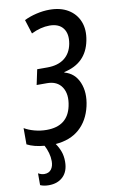

<svg xmlns="http://www.w3.org/2000/svg" viewBox="-107 -778 634 1057"><g transform="rotate(-10 209.5 -249.5)"><path d="M78 226Q50 226 30 217V151Q48 161 64 161Q90 161 103 143.5Q116 126 116 98Q116 75 109.5 52Q103 29 92 8Q33 3 -5 -17V-108Q18 -94 51 -85Q84 -76 119 -76Q237 -76 260 -184Q274 -249 248 -289Q222 -329 165 -329H107L125 -414H182Q241 -414 277 -441.5Q313 -469 323 -521Q333 -576 309 -607.5Q285 -639 233 -639Q184 -639 131 -613L106 -692Q136 -707 174 -716Q212 -725 248 -725Q310 -725 352.5 -699Q395 -673 413 -627.5Q431 -582 419 -522Q395 -400 270 -373L269 -370Q326 -355 350 -298Q374 -241 357 -166Q339 -88 287.5 -42.5Q236 3 154 9Q169 30 178.5 55.5Q188 81 188 113Q188 167 158 196.5Q128 226 78 226Z"/></g></svg>

Font: Noto Sans ExtraCondensed Medium
Style: Italic
Weight: 500
Width: 2
Italic angle: -12°
Designer: Monotype Design Team
Foundry: Monotype Imaging Inc.
Version: Version 2.013; ttfautohint (v1.8.4.7-5d5b)